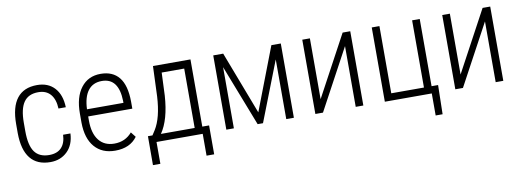

<svg xmlns="http://www.w3.org/2000/svg" viewBox="-57 -863 3651 1345"><g transform="rotate(-10 1769.0 -190.5)"><path d="M239.3 -40.5Q295.9 -40.5 326.2 -72.3Q356.4 -104 358.9 -163.6H411.1Q407.2 -82.5 359.4 -36.4Q311.5 9.8 239.3 9.8Q145 9.8 96.9 -50.5Q48.8 -110.8 47.9 -229.5V-293.9Q47.9 -415 95.9 -476.6Q144 -538.1 238.8 -538.1Q317.4 -538.1 362.8 -488.5Q408.2 -439 411.1 -350.1H358.9Q356.4 -415.5 325.7 -451.4Q294.9 -487.3 238.8 -487.3Q168.5 -487.3 135.5 -439.9Q102.5 -392.6 102.5 -294.4V-234.4Q102.5 -132.8 135.7 -86.7Q168.9 -40.5 239.3 -40.5Z M700.2 9.8Q606.9 9.8 554.2 -51.3Q501.5 -112.3 500.5 -225.1V-289.6Q500.5 -405.8 551.3 -471.9Q602.1 -538.1 690.9 -538.1Q776.9 -538.1 822 -481.9Q867.2 -425.8 868.2 -310.1V-259.3H554.2V-229.5Q554.2 -138.7 593 -89.4Q631.8 -40 702.6 -40Q780.8 -40 829.1 -97.2L857.4 -61Q805.7 9.8 700.2 9.8ZM690.9 -487.3Q627 -487.3 592.5 -442.1Q558.1 -397 554.7 -310.1H814V-324.2Q810.1 -487.3 690.9 -487.3Z M974.6 -50.3 996.1 -83.5Q1045.9 -163.1 1054.2 -313.5L1062.5 -528.3H1329.1V-50.3H1377.4V155.3H1323.2V0H994.6V155.3H941.9L942.4 -50.3ZM1034.7 -50.3H1274.9V-472.7H1114.7L1107.9 -309.6Q1096.7 -139.6 1034.7 -50.3Z M1732.9 -80.6 1904.8 -528.3H1971.7V0H1917.5V-424.3L1752 0H1713.9L1544.9 -435.1V0H1491.2V-528.3H1562Z M2411.6 -528.3H2465.8V0H2411.6V-432.1L2178.7 0H2124.5V-528.3H2178.7V-95.7Z M2618.7 -528.3H2673.3V-50.3H2905.8V-528.3H2960V-50.3H3006.3L3002 156.7H2952.6V0H2618.7Z M3407.2 -528.3H3461.4V0H3407.2V-432.1L3174.3 0H3120.1V-528.3H3174.3V-95.7Z"/></g></svg>

Font: Roboto Condensed Light
Style: Regular
Weight: 300
Designer: Google
Version: Version 2.134; 2016